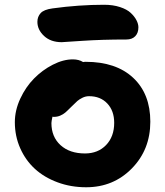

<svg xmlns="http://www.w3.org/2000/svg" viewBox="-20 -726 690 802"><path d="M237.8 -549.8Q191.9 -549.8 164.1 -575.7Q136.2 -601.6 136.2 -634.8Q136.2 -656.2 149.7 -671.1Q163.1 -686 199.2 -690.9Q309.6 -706.1 415 -706.1Q452.1 -706.1 481.2 -696.5Q510.3 -687 526.1 -672.1Q542 -657.2 550 -641.6Q558.1 -626 558.1 -611.8Q558.1 -588.4 544.9 -574.7Q531.7 -561 507.8 -561Q406.2 -561 323.2 -555.4Q240.2 -549.8 237.8 -549.8ZM339.8 56.2Q275.9 56.2 220.5 35.6Q165 15.1 126 -20.5Q86.9 -56.2 64.5 -106.7Q42 -157.2 42 -215.8Q42 -265.1 64.7 -314Q87.4 -362.8 122.3 -398.2Q157.2 -433.6 200.7 -455.8Q244.1 -478 284.2 -478Q309.6 -478 327.1 -466.8Q331.1 -467.8 337.9 -467.8Q464.8 -467.8 536.4 -400.9Q607.9 -334 607.9 -217.8Q607.9 -101.1 530.8 -22.5Q453.6 56.2 339.8 56.2ZM194.8 -211.9Q194.8 -154.3 232.9 -119.6Q271 -85 335 -85Q389.2 -85 423.1 -120.1Q457 -155.3 457 -212.9Q457 -263.2 428.2 -293.7Q399.4 -324.2 352.1 -324.2Q337.4 -324.2 324.2 -317.6Q311 -311 303.2 -304.2Q295.4 -297.4 277.8 -279.8Q260.3 -262.2 252.2 -255.4Q244.1 -248.5 231.9 -243.2Q219.7 -237.8 205.1 -237.8Q201.2 -237.8 199.2 -238.8Q194.8 -218.8 194.8 -211.9Z"/></svg>

Font: Shantell Sans Bouncy
Style: Bold
Weight: 700
Designer: Stephen Nixon, Anya Danilova, Shantell Martin
Foundry: Arrow Type
Version: Version 1.006;[9816181b4]